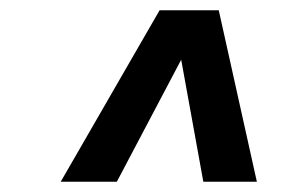

<svg xmlns="http://www.w3.org/2000/svg" viewBox="-20 -707 585 373"><path d="M98 -354 290 -687H405L479 -354H375L332 -591L207 -354Z"/></svg>

Font: Archivo Condensed
Style: Bold Italic
Weight: 700
Width: 3
Italic angle: -10°
Designer: Hector Gatti
Foundry: Omnibus-Type
Version: Version 2.001